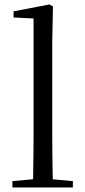

<svg xmlns="http://www.w3.org/2000/svg" viewBox="-20 -825 374 845"><path d="M34.6 0V-27.8L151.5 -38.6H183.1L300.7 -27.8V0ZM124.7 0Q125.7 -31.5 126.2 -70.8Q126.7 -110.1 127.2 -151.5Q127.7 -192.9 127.7 -228.5V-743.7L39.7 -748.1V-775.1L198.1 -805.5L213.1 -796.5L209.9 -641V-228.5Q209.9 -192.9 210.4 -151.5Q210.9 -110.1 211.5 -70.8Q212.1 -31.5 213.1 0Z"/></svg>

Font: Early Summer Mincho VF
Style: Regular
Weight: 250
Designer: GuiWonder
Version: Version 1.002